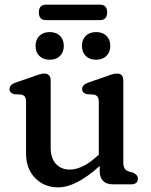

<svg xmlns="http://www.w3.org/2000/svg" viewBox="-20 -793 650 826"><path d="M92 -133V-354Q92 -370.5 86.8 -377.2Q81.5 -384 71.5 -386L40.5 -388Q21 -393.5 21 -410Q21 -428.5 46.5 -437.5L122 -463.5Q136.5 -469 148.2 -472.8Q160 -476.5 170 -476.5Q198 -476.5 198 -446.5V-159Q198 -112.5 220.5 -88Q243 -63.5 280 -63.5Q306 -63.5 335 -77Q364 -90.5 396.5 -120L405 -127V-354Q405 -370.5 399.5 -377.2Q394 -384 384 -386L353 -388Q333.5 -393.5 333.5 -410Q333.5 -428.5 359 -437.5L434.5 -463.5Q449.5 -469 461 -472.8Q472.5 -476.5 483 -476.5Q510.5 -476.5 510.5 -446.5V-93.5Q510.5 -76 516.8 -67.5Q523 -59 533.5 -55.5L551.5 -50.5Q573 -41.5 573 -24.5Q573 0 544 0H464.5Q438.5 0 423.8 -14.2Q409 -28.5 409 -57V-79Q307 13 230.5 13Q170 13 131 -27.2Q92 -67.5 92 -133ZM194 -536Q166 -536 149.5 -552.2Q133 -568.5 133 -595.5Q133 -622.5 149.5 -638.8Q166 -655 194 -655Q222 -655 238.2 -638.8Q254.5 -622.5 254.5 -595.5Q254.5 -569 238.2 -552.5Q222 -536 194 -536ZM393.5 -536Q365.5 -536 349 -552.2Q332.5 -568.5 332.5 -595.5Q332.5 -622.5 349 -638.8Q365.5 -655 393.5 -655Q421.5 -655 438 -638.8Q454.5 -622.5 454.5 -595.5Q454.5 -569 438 -552.5Q421.5 -536 393.5 -536ZM147 -739.5Q147 -773 178.5 -773H410Q441 -773 441 -740Q441 -706.5 410 -706.5H178.5Q147 -706.5 147 -739.5Z"/></svg>

Font: Fraunces 9pt SuperSoft
Style: Regular
Weight: 400
Version: Version 1.000;[b76b70a41]